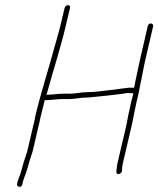

<svg xmlns="http://www.w3.org/2000/svg" viewBox="-20 -698 615 746"><path d="M554 -596 525 -471 507 -387C505 -378 503 -368 501 -357H488C483 -358 477 -357 471 -356L454 -354C441 -353 430 -350 416 -349C384 -346 352 -340 320 -340C296 -340 274 -334 252 -334H227C203 -334 186 -330 165 -330H160C160 -331 161 -333 162 -334C186 -423 217 -516 237 -604L252 -667C253 -673 251 -678 245 -678C239 -678 232 -673 231 -667L216 -604C210 -576 200 -547 192 -516C168 -427 138 -335 117 -246C115 -231 111 -218 108 -205L88 -119C86 -110 84 -102 81 -95L73 -71C70 -58 65 -44 62 -32C60 -22 51 -3 48 9L46 18C46 23 50 28 56 28C61 28 67 23 67 17L69 8C72 -5 81 -24 83 -32C86 -44 91 -57 94 -70L101 -92C104 -101 107 -110 109 -119L129 -205C132 -219 136 -232 138 -245C143 -267 149 -287 154 -309H160C181 -309 199 -313 222 -313H247C270 -313 293 -319 316 -319C325 -319 333 -320 342 -321C378 -324 417 -329 452 -333L470 -336C475 -337 479 -337 483 -336H498C496 -324 493 -313 490 -304L483 -271C477 -247 475 -228 469 -203L436 -62C433 -47 434 -41 432 -30C432 -16 452 -21 454 -34C454 -42 454 -48 457 -62L490 -203C496 -227 499 -248 504 -271L511 -304C518 -328 523 -363 529 -388C535 -416 539 -442 546 -471L575 -596C576 -602 572 -607 566 -607C560 -607 555 -602 554 -596Z"/></svg>

Font: Electronic
Style: ThnIt
Weight: 100
Version: Version 1.011